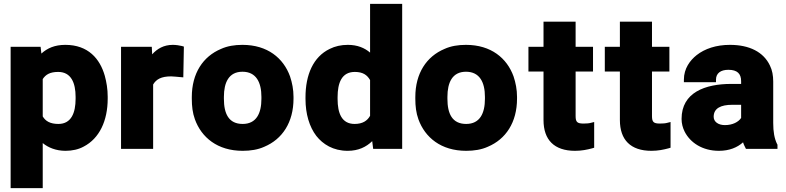

<svg xmlns="http://www.w3.org/2000/svg" viewBox="-20 -770 4066 993"><path d="M35 203H201V-30C229 -7 269 10 319 10C353 10 386 3 413 -12C494 -54 537 -145 537 -260V-270C537 -309 531 -345 522 -378C497 -466 436 -538 318 -538C263 -538 225 -521 194 -493L190 -528H35ZM201 -168V-361C216 -384 238 -398 281 -398C348 -398 371 -341 371 -269V-259C371 -187 349 -129 282 -129C239 -129 215 -144 201 -168Z M606 0H772V-333C788 -360 814 -375 865 -375C879 -375 900 -372 915 -371L928 -370L931 -529L921 -532C909 -535 890 -538 874 -538C827 -538 793 -518 767 -489L765 -528H606Z M972 -259C972 -221 976 -186 988 -153C1022 -59 1105 10 1235 10C1276 10 1314 4 1347 -11C1440 -50 1498 -137 1498 -260V-269C1498 -307 1491 -342 1480 -375C1446 -469 1364 -538 1234 -538C1193 -538 1156 -532 1123 -517C1030 -478 972 -391 972 -268ZM1138 -259V-269C1138 -343 1163 -399 1234 -399C1305 -399 1332 -344 1332 -269V-259C1332 -184 1306 -129 1235 -129C1162 -129 1138 -183 1138 -259Z M1560 -258C1560 -181 1580 -114 1616 -67C1650 -24 1703 10 1778 10C1834 10 1874 -10 1905 -40L1910 0H2060V-750H1894V-498C1866 -522 1829 -538 1779 -538C1744 -538 1713 -531 1685 -517C1600 -476 1560 -383 1560 -267ZM1726 -258V-268C1726 -341 1747 -398 1815 -398C1857 -398 1879 -382 1894 -356V-171C1880 -146 1856 -129 1814 -129C1747 -129 1726 -185 1726 -258Z M2128 -259C2128 -221 2132 -186 2144 -153C2178 -59 2261 10 2391 10C2432 10 2470 4 2503 -11C2596 -50 2654 -137 2654 -260V-269C2654 -307 2647 -342 2636 -375C2602 -469 2520 -538 2390 -538C2349 -538 2312 -532 2279 -517C2186 -478 2128 -391 2128 -268ZM2294 -259V-269C2294 -343 2319 -399 2390 -399C2461 -399 2488 -344 2488 -269V-259C2488 -184 2462 -129 2391 -129C2318 -129 2294 -183 2294 -259Z M2713 -400H2791V-149C2791 -47 2846 10 2954 10C2989 10 3017 4 3043 -3L3053 -6V-139L3037 -135C3027 -132 3013 -131 2998 -131C2965 -131 2957 -139 2957 -170V-400H3047V-528H2957V-658H2791V-528H2713Z M3108 -400H3186V-149C3186 -47 3241 10 3349 10C3384 10 3412 4 3438 -3L3448 -6V-139L3432 -135C3422 -132 3408 -131 3393 -131C3360 -131 3352 -139 3352 -170V-400H3442V-528H3352V-658H3186V-528H3108Z M3505 -155C3505 -131 3511 -109 3521 -89C3550 -32 3613 10 3698 10C3752 10 3793 -7 3823 -34C3826 -23 3833 -10 3838 0H4001V-22L3999 -25C3985 -54 3979 -88 3979 -134V-348C3979 -379 3974 -407 3962 -431C3929 -501 3856 -538 3755 -538C3684 -538 3625 -518 3583 -485C3549 -458 3517 -416 3517 -358V-345H3683V-358C3683 -391 3707 -409 3747 -409C3793 -409 3813 -389 3813 -350V-336H3762C3627 -336 3505 -292 3505 -155ZM3671 -166C3671 -210 3708 -228 3767 -228H3813V-160C3799 -139 3769 -123 3729 -123C3695 -123 3671 -140 3671 -166Z"/></svg>

Font: Asimov Pro
Style: Ult
Weight: 900
Designer: Google
Version: Version 2.000980; 2014